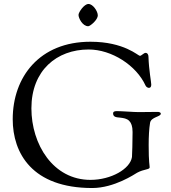

<svg xmlns="http://www.w3.org/2000/svg" viewBox="-20 -929 858 966"><path d="M375 -854C375 -838 395 -797 424 -797C433 -797 472 -828 472 -852C472 -872 448 -909 425 -909C403 -909 375 -867 375 -854ZM44 -329C44 -158 142 17 444 17C555 17 658 -53 670 -60C705 -79 733 -75 733 -87C733 -98 728 -110 728 -199C728 -242 730 -280 735 -311C740 -341 789 -341 789 -357C789 -365 777 -366 773 -366C770 -366 724 -365 678 -365C653 -365 592 -370 567 -370C553 -370 549 -365 549 -359C549 -339 566 -339 586 -337C601 -335 618 -333 630 -321C640 -311 647 -294 647 -265C647 -224 645 -147 644 -139C635 -79 539 -24 435 -24C247 -24 138 -203 138 -384C138 -575 266 -680 426 -680C542 -680 666 -600 712 -499C715 -492 723 -487 729 -487C733 -487 741 -488 741 -504C741 -516 729 -577 727 -643C727 -654 722 -663 712 -663C704 -663 691 -648 684 -648C675 -648 605 -719 435 -719C179 -719 44 -542 44 -329Z"/></svg>

Font: OFL Sorts Mill Goudy
Style: Regular
Weight: 500
Version: Version 003.000